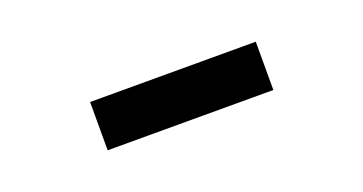

<svg xmlns="http://www.w3.org/2000/svg" viewBox="-23 -899 672 355"><g transform="rotate(-20 313.0 -721.5)"><path d="M150 -674H476V-769H150Z"/></g></svg>

Font: Noto Sans Japanese Bold
Style: Bold
Weight: 700
Designer: Ryoko NISHIZUKA (kana & ideographs); Paul D. Hunt (Latin, Greek & Cyrillic); Wenlong ZHANG (bopomofo); Sandoll Communica
Foundry: Adobe Systems Incorporated
Version: Version 1.000;PS 1;hotconv 1.0.78;makeotf.lib2.5.61930